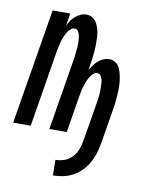

<svg xmlns="http://www.w3.org/2000/svg" viewBox="-91 -590 673 851"><g transform="rotate(10 246.0 -164.0)"><path d="M206 200 205 130Q225 130 245 123Q265 116 279.5 100.5Q294 85 301.5 66Q309 47 312 28L340 -140Q341 -149 343 -159Q345 -169 346 -179Q347 -189 347.5 -198.5Q348 -208 347.5 -217.5Q347 -227 347 -237Q347 -247 344.5 -256Q342 -265 336.5 -273Q331 -281 321 -281Q310 -281 301 -271.5Q292 -262 286.5 -251.5Q281 -241 277 -230.5Q273 -220 269.5 -209Q266 -198 264 -186.5Q262 -175 260 -164L233 0H155L207 -317Q209 -327 210 -337Q211 -347 212 -356.5Q213 -366 214 -376Q215 -386 215 -395.5Q215 -405 214 -414.5Q213 -424 211 -433Q209 -442 203.5 -450Q198 -458 188 -458Q177 -458 168 -448.5Q159 -439 153.5 -429Q148 -419 143.5 -408Q139 -397 136.5 -386Q134 -375 131.5 -364Q129 -353 127 -342L71 0H-8L78 -520H157L148 -464Q154 -476 162 -487.5Q170 -499 180.5 -508Q191 -517 203.5 -522.5Q216 -528 229 -528Q246 -528 258.5 -519Q271 -510 278 -496Q285 -482 288.5 -467Q292 -452 292.5 -436Q293 -420 293 -403.5Q293 -387 291.5 -371Q290 -355 288 -338.5Q286 -322 283 -306L280 -287Q287 -299 295 -310Q303 -321 313.5 -330.5Q324 -340 337 -345.5Q350 -351 363 -351Q379 -351 392 -342Q405 -333 411 -319Q417 -305 420.5 -289.5Q424 -274 425.5 -258Q427 -242 426.5 -226Q426 -210 425 -193.5Q424 -177 422 -161Q420 -145 417 -128L391 28Q387 50 380 72Q373 94 361.5 114Q350 134 332.5 151.5Q315 169 294 180Q273 191 250.5 195.5Q228 200 206 200Z"/></g></svg>

Font: Iosevka SS18
Style: Italic
Weight: 400
Italic angle: -9°
Monospace: yes
Designer: Belleve Invis
Foundry: Belleve Invis
Version: Version 25.1.1; ttfautohint (v1.8.4)